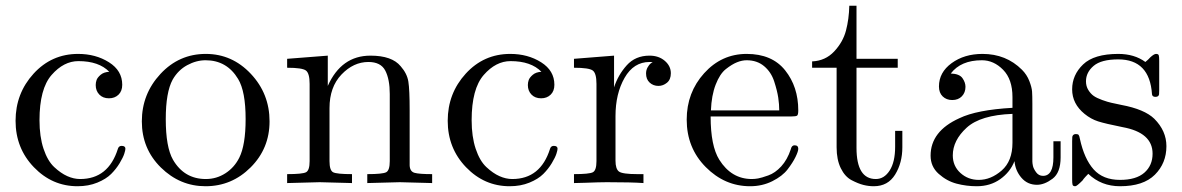

<svg xmlns="http://www.w3.org/2000/svg" viewBox="-20 -635 4100 666"><path d="M251 -448Q312 -448 358 -419Q404 -390 404 -341Q404 -319 391 -306.5Q378 -294 358 -294Q337 -294 324.5 -307Q312 -320 312 -340Q312 -349 315 -357.5Q318 -366 329 -375.5Q340 -385 359 -386Q323 -423 252 -423Q201 -423 159 -375Q117 -327 117 -218Q117 -161 131 -119Q145 -77 168 -55.5Q191 -34 213.5 -24Q236 -14 258 -14Q356 -14 389 -119Q392 -129 402 -129Q415 -129 415 -119Q415 -114 411 -101.5Q407 -89 395 -69Q383 -49 365.5 -31.5Q348 -14 317.5 -1.5Q287 11 249 11Q161 11 97.5 -55Q34 -121 34 -216Q34 -311 96.5 -379.5Q159 -448 251 -448Z M694 -448Q785 -448 850 -379Q915 -310 915 -214Q915 -120 849.5 -54.5Q784 11 693 11Q604 11 538 -54Q472 -119 472 -214Q472 -309 536.5 -378.5Q601 -448 694 -448ZM555 -222Q555 -125 580 -81Q619 -14 694 -14Q731 -14 762 -34Q793 -54 810 -88Q832 -132 832 -222Q832 -318 806 -361Q767 -426 693 -426Q661 -426 629.5 -409Q598 -392 579 -359Q555 -315 555 -222Z M976 0V-31Q1029 -31 1041.5 -37.5Q1054 -44 1054 -76V-344Q1054 -381 1041 -390.5Q1028 -400 976 -400V-431L1117 -442V-337Q1164 -442 1265 -442Q1340 -442 1370 -405Q1392 -380 1396.5 -352Q1401 -324 1401 -252V-61Q1402 -40 1418 -35.5Q1434 -31 1479 -31V0Q1377 -3 1367 -3Q1359 -3 1254 0V-31Q1307 -31 1319.5 -37.5Q1332 -44 1332 -76V-309Q1332 -360 1316.5 -390Q1301 -420 1258 -420Q1206 -420 1164.5 -376.5Q1123 -333 1123 -260V-76Q1123 -44 1135.5 -37.5Q1148 -31 1201 -31V0Q1099 -3 1089 -3Q1081 -3 976 0Z M1750 -448Q1811 -448 1857 -419Q1903 -390 1903 -341Q1903 -319 1890 -306.5Q1877 -294 1857 -294Q1836 -294 1823.5 -307Q1811 -320 1811 -340Q1811 -349 1814 -357.5Q1817 -366 1828 -375.5Q1839 -385 1858 -386Q1822 -423 1751 -423Q1700 -423 1658 -375Q1616 -327 1616 -218Q1616 -161 1630 -119Q1644 -77 1667 -55.5Q1690 -34 1712.5 -24Q1735 -14 1757 -14Q1855 -14 1888 -119Q1891 -129 1901 -129Q1914 -129 1914 -119Q1914 -114 1910 -101.5Q1906 -89 1894 -69Q1882 -49 1864.5 -31.5Q1847 -14 1816.5 -1.5Q1786 11 1748 11Q1660 11 1596.5 -55Q1533 -121 1533 -216Q1533 -311 1595.5 -379.5Q1658 -448 1750 -448Z M1971 0V-31Q2024 -31 2036.5 -37.5Q2049 -44 2049 -76V-344Q2049 -381 2036 -390.5Q2023 -400 1971 -400V-431L2110 -442V-332Q2124 -375 2154 -408.5Q2184 -442 2233 -442Q2265 -442 2286 -424Q2307 -406 2307 -381Q2307 -359 2293.5 -348Q2280 -337 2264 -337Q2246 -337 2233.5 -348.5Q2221 -360 2221 -380Q2221 -392 2226.5 -401.5Q2232 -411 2236.5 -414.5Q2241 -418 2244 -419Q2242 -420 2233 -420Q2178 -420 2146.5 -365Q2115 -310 2115 -232V-78Q2115 -49 2127 -40Q2139 -31 2191 -31H2212V0Q2172 -3 2085 -3Q2073 -3 2054 -2.5Q2035 -2 2010 -1Q1985 0 1971 0Z M2362 -220Q2362 -314 2422.5 -381Q2483 -448 2570 -448Q2658 -448 2703.5 -391Q2749 -334 2749 -252Q2749 -237 2745 -234Q2741 -231 2724 -231H2445Q2445 -129 2475 -81Q2517 -14 2588 -14Q2598 -14 2609.5 -16Q2621 -18 2645 -26.5Q2669 -35 2690 -58Q2711 -81 2723 -117Q2726 -131 2736 -131Q2749 -131 2749 -119Q2749 -110 2739.5 -90.5Q2730 -71 2712 -47.5Q2694 -24 2659 -6.5Q2624 11 2582 11Q2494 11 2428 -55.5Q2362 -122 2362 -220ZM2446 -252H2683Q2683 -273 2679.5 -296.5Q2676 -320 2665.5 -352.5Q2655 -385 2630.5 -405.5Q2606 -426 2570 -426Q2554 -426 2536.5 -419Q2519 -412 2498 -395.5Q2477 -379 2462.5 -341.5Q2448 -304 2446 -252Z M2797 -400V-422Q2843 -424 2873.5 -456.5Q2904 -489 2914.5 -529Q2925 -569 2926 -615H2951V-431H3094V-400H2951V-122Q2951 -14 3018 -14Q3047 -14 3066 -43.5Q3085 -73 3085 -126V-181H3110V-124Q3110 -70 3085 -29.5Q3060 11 3011 11Q2993 11 2975 6.5Q2957 2 2934 -10Q2911 -22 2896.5 -51.5Q2882 -81 2882 -124V-400Z M3208 -95Q3208 -180 3308 -225Q3368 -254 3492 -261V-298Q3492 -360 3459.5 -393Q3427 -426 3386 -426Q3313 -426 3278 -380Q3308 -379 3318.5 -364Q3329 -349 3329 -334Q3329 -314 3316.5 -301Q3304 -288 3283 -288Q3263 -288 3250 -300.5Q3237 -313 3237 -335Q3237 -384 3281 -416Q3325 -448 3388 -448Q3470 -448 3525 -393Q3542 -376 3550.5 -354Q3559 -332 3560 -317.5Q3561 -303 3561 -275V-75Q3561 -69 3563 -59.5Q3565 -50 3574 -37.5Q3583 -25 3598 -25Q3634 -25 3634 -89V-145H3659V-89Q3659 -36 3631 -15Q3603 6 3577 6Q3544 6 3523 -18.5Q3502 -43 3499 -76Q3484 -38 3449.5 -13.5Q3415 11 3368 11Q3332 11 3298 2Q3264 -7 3236 -32Q3208 -57 3208 -95ZM3285 -96Q3285 -59 3311.5 -35Q3338 -11 3375 -11Q3417 -11 3454.5 -43.5Q3492 -76 3492 -140V-240Q3381 -236 3333 -192Q3285 -148 3285 -96Z M3699 -13V-145Q3699 -156 3699.5 -160Q3700 -164 3703 -167Q3706 -170 3712 -170Q3719 -170 3721.5 -167Q3724 -164 3726 -153Q3741 -84 3773.5 -47.5Q3806 -11 3865 -11Q3921 -11 3949.5 -36Q3978 -61 3978 -102Q3978 -175 3874 -194Q3814 -206 3789 -214Q3764 -222 3742 -240Q3699 -275 3699 -325Q3699 -375 3737 -411.5Q3775 -448 3859 -448Q3915 -448 3953 -420Q3964 -429 3970 -436Q3983 -448 3990 -448Q3998 -448 3999.5 -443Q4001 -438 4001 -424V-323Q4001 -312 4000.5 -308Q4000 -304 3997 -301.5Q3994 -299 3988 -299Q3977 -299 3976 -308Q3968 -429 3859 -429Q3800 -429 3773.5 -406.5Q3747 -384 3747 -353Q3747 -336 3755 -323Q3763 -310 3773.5 -302.5Q3784 -295 3803.5 -288Q3823 -281 3835 -278.5Q3847 -276 3870 -271Q3950 -256 3984 -223Q4026 -181 4026 -128Q4026 -69 3986 -29Q3946 11 3865 11Q3800 11 3755 -32Q3749 -26 3744.5 -21Q3740 -16 3738.5 -14Q3737 -12 3736.5 -11Q3736 -10 3735 -9Q3715 11 3710 11Q3702 11 3700.5 6Q3699 1 3699 -13Z"/></svg>

Font: CMU Serif
Style: Roman
Weight: 500
Version: Version 0.7.0